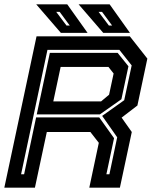

<svg xmlns="http://www.w3.org/2000/svg" viewBox="-32 -868 706 888"><path d="M-12 0 137 -700H568.5L649.5 -597L603.5 -380L530.5 -324L577.5 -257.5L522.5 0H381L425 -207.5L386 -257.5H184.5L129.5 0ZM65.5 -62H79.5L135 -325H427L495.5 -229L460 -62H474L510 -233L440.5 -332L542.5 -404.5L577 -565.5L520 -637.5H187.5ZM214.5 -399H435.5L472.5 -430L493.5 -528L469.5 -558.5H248.5ZM138 -339 198.5 -623.5H512L562 -561.5L529.5 -409L430 -339ZM569 -716H445.5L331.5 -848H475ZM486.5 -750 440 -813H424L471.5 -750ZM373 -716H249.5L135.5 -848H279ZM290.5 -750 244 -813H228L275.5 -750Z"/></svg>

Font: Tourney Thin
Style: Italic
Weight: 100
Italic angle: -12°
Designer: Tyler Finck
Foundry: Etcetera Type Co
Version: Version 1.015